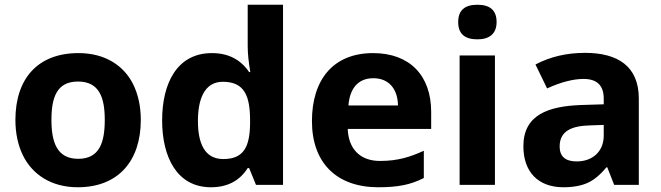

<svg xmlns="http://www.w3.org/2000/svg" viewBox="-20 -780 2790 810"><path d="M309 -436C398 -436 422 -370 422 -274C422 -178 399 -110 310 -110C221 -110 197 -179 197 -274C197 -370 220 -436 309 -436ZM45 -274C45 -217 56 -167 77 -124C116 -45 195 10 308 10C479 10 574 -101 574 -274C574 -331 563 -381 542 -424C503 -503 424 -556 311 -556C139 -556 45 -448 45 -274Z M664 -272C664 -118 726 10 870 10C939 10 991 -17 1025 -71H1031L1060 0H1174V-760H1025V-585C1025 -553 1029 -517 1036 -476H1031C995 -529 943 -556 874 -556C727 -556 664 -429 664 -272ZM815 -270C815 -359 841 -435 920 -435C1013 -435 1035 -373 1035 -271V-255C1033 -162 1009 -109 922 -109C841 -109 815 -179 815 -270Z M1659 -335H1450C1455 -402 1487 -450 1555 -450C1622 -450 1658 -403 1659 -335ZM1768 -29V-144C1711 -118 1659 -101 1583 -101C1498 -101 1450 -153 1447 -236H1799V-308C1799 -462 1708 -556 1554 -556C1385 -556 1296 -443 1296 -269C1296 -93 1400 10 1576 10C1660 10 1713 -1 1768 -29Z M2075 -687C2075 -736 2048 -760 1994 -760C1940 -760 1913 -736 1913 -687C1913 -638 1940 -614 1994 -614C2045 -614 2075 -638 2075 -687ZM2068 0V-546H1919V0Z M2448 -557C2371 -557 2302 -541 2239 -508L2288 -407C2347 -434 2399 -447 2442 -447C2499 -447 2527 -419 2527 -364V-340L2432 -337C2292 -332 2188 -295 2188 -163C2188 -55 2250 10 2357 10C2400 10 2434 3 2460 -9C2486 -21 2513 -43 2538 -74H2542L2571 0H2675V-364C2675 -500 2587 -557 2448 -557ZM2413 -99C2365 -99 2341 -120 2341 -162C2341 -230 2396 -249 2469 -251L2527 -253V-208C2527 -141 2480 -99 2413 -99Z"/></svg>

Font: Passageway
Style: Regular
Weight: 700
Foundry: Ascender Corporation
Version: Version 1.11